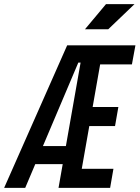

<svg xmlns="http://www.w3.org/2000/svg" viewBox="-45 -914 679 934"><path d="M239.7 0 361.8 -693.4H458.5L336.4 0ZM244.6 0 261.2 -92.8H506.8L490.7 0ZM297.9 -300.8 314 -393.6H530.8L514.6 -300.8ZM350.6 -600.6 366.7 -693.4H613.8L596.7 -600.6ZM-24.9 0 281.7 -693.4H423.3L354.5 -609.4H335.9L77.6 0ZM91.8 -115.7 108.4 -203.6H333L316.4 -115.7ZM368.2 -771.5 470.7 -894H609.4L481.4 -771.5Z"/></svg>

Font: Cascadia Mono NF
Style: Italic
Weight: 400
Italic angle: -10°
Monospace: yes
Designer: Aaron Bell
Foundry: Saja Typeworks
Version: Version 2404.023